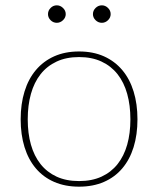

<svg xmlns="http://www.w3.org/2000/svg" viewBox="-20 -694 594 720"><path d="M57.5 0ZM276.5 -501Q329 -501 369.8 -482.8Q410.5 -464.5 438.5 -431.2Q466.5 -398 481 -351Q495.5 -304 495.5 -246.5Q495.5 -189 481 -142.2Q466.5 -95.5 438.5 -62.5Q410.5 -29.5 369.8 -11.8Q329 6 276.5 6Q224 6 183.2 -11.8Q142.5 -29.5 114.5 -62.5Q86.5 -95.5 72 -142.2Q57.5 -189 57.5 -246.5Q57.5 -304 72 -351Q86.5 -398 114.5 -431.2Q142.5 -464.5 183.2 -482.8Q224 -501 276.5 -501ZM276.5 -15Q324.5 -15 360.5 -31.5Q396.5 -48 420.8 -78.5Q445 -109 457 -151.5Q469 -194 469 -246.5Q469 -299 457 -342Q445 -385 420.8 -415.8Q396.5 -446.5 360.5 -463.2Q324.5 -480 276.5 -480Q228.5 -480 192.5 -463.2Q156.5 -446.5 132.2 -415.8Q108 -385 96 -342Q84 -299 84 -246.5Q84 -194 96 -151.5Q108 -109 132.2 -78.5Q156.5 -48 192.5 -31.5Q228.5 -15 276.5 -15ZM226.5 -641Q226.5 -628 216.2 -618.2Q206 -608.5 193 -608.5Q179.5 -608.5 169.8 -618.2Q160 -628 160 -641Q160 -654.5 169.8 -664.2Q179.5 -674 193 -674Q206 -674 216.2 -664.2Q226.5 -654.5 226.5 -641ZM395 -641Q395 -628 385 -618.2Q375 -608.5 362 -608.5Q348.5 -608.5 338.5 -618.2Q328.5 -628 328.5 -641Q328.5 -654.5 338.5 -664.2Q348.5 -674 362 -674Q375 -674 385 -664.2Q395 -654.5 395 -641Z"/></svg>

Font: Lato Thin
Style: Regular
Weight: 200
Designer: Lukasz Dziedzic
Foundry: tyPoland Lukasz Dziedzic
Version: Version 2.007; 2014-02-27